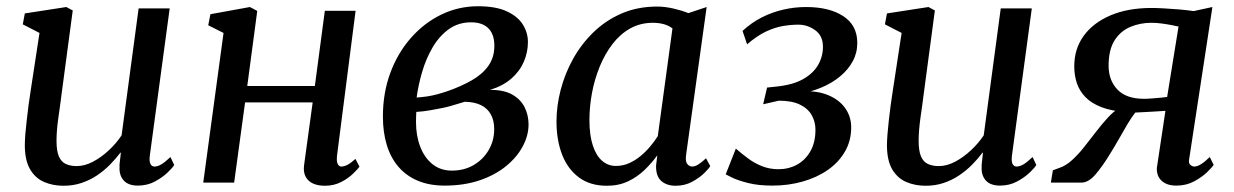

<svg xmlns="http://www.w3.org/2000/svg" viewBox="-20 -585 3954 615"><path d="M183.5 10Q149.5 10 121.5 -2Q93.5 -14 76.8 -42Q60 -70 59.5 -118Q59.5 -135 61.2 -156.2Q63 -177.5 65.8 -201.2Q68.5 -225 71.5 -248.5Q74.5 -272 78 -293L106.5 -479.5L53 -507L59.5 -542L192.5 -562.5L213 -551.5L178 -289.5Q175.5 -268.5 172.5 -247.5Q169.5 -226.5 166.8 -206.8Q164 -187 162.5 -168.5Q161 -150 161 -134Q161 -102 168.5 -84.2Q176 -66.5 190.8 -59.8Q205.5 -53 225.5 -53Q251.5 -53 278.2 -67.2Q305 -81.5 329 -104Q353 -126.5 369.5 -151.5L424 -558H523.5L460 -87.5Q457.5 -69 461.8 -60.2Q466 -51.5 475 -51.5Q484.5 -51.5 496.2 -58.2Q508 -65 526 -82L538 -56.5Q533.5 -48.5 517.2 -32.8Q501 -17 476.5 -3.8Q452 9.5 421.5 9.5Q390.5 9.5 375.8 -7.5Q361 -24.5 363 -52Q362.5 -54.5 363 -59.2Q363.5 -64 364.2 -70.5Q365 -77 365.8 -83.5Q366.5 -90 367 -95.5L366 -96.5Q351 -76.5 332.2 -57.5Q313.5 -38.5 290.8 -23.2Q268 -8 241.2 1Q214.5 10 183.5 10Z M1059.5 -86.5Q1057.5 -68 1061.8 -59.8Q1066 -51.5 1073 -51.5Q1082 -51.5 1092.5 -56.8Q1103 -62 1118.5 -76L1131.5 -51Q1126.5 -44 1111.2 -29Q1096 -14 1072.8 -2Q1049.5 10 1020.5 10Q999 10 983 3Q967 -4 959 -19Q951 -34 954 -56L981.5 -257H765L730 0H631L696 -479.5L647 -504L654 -539.5L780.5 -562.5L804 -550L772 -309.5H988.5L1020.5 -550.5H1119Z M1404.5 9.5Q1355.5 9.5 1318.5 -6Q1281.5 -21.5 1256.5 -50.5Q1231.5 -79.5 1219 -120.2Q1206.5 -161 1206.5 -212Q1206.5 -288 1230.5 -352.2Q1254.5 -416.5 1296.8 -464.2Q1339 -512 1394 -538.5Q1449 -565 1511 -565Q1568.5 -565 1603.8 -548.5Q1639 -532 1655 -506Q1671 -480 1671 -450.5Q1671 -418 1658 -387.5Q1645 -357 1618.2 -333.5Q1591.5 -310 1549.5 -297Q1593.5 -297.5 1620.5 -282.2Q1647.5 -267 1660.2 -241.8Q1673 -216.5 1673 -186.5Q1673 -150.5 1654.2 -115.8Q1635.5 -81 1600.5 -52.5Q1565.5 -24 1515.8 -7.2Q1466 9.5 1404.5 9.5ZM1427.5 -38.5Q1466.5 -38.5 1497 -56.2Q1527.5 -74 1545.2 -104.2Q1563 -134.5 1563 -171.5Q1563 -199 1552.2 -218.5Q1541.5 -238 1520.8 -248.2Q1500 -258.5 1468.5 -259Q1461.5 -257 1450.2 -253.5Q1439 -250 1425.2 -246Q1411.5 -242 1396.5 -239Q1379 -235.5 1358.2 -231.8Q1337.5 -228 1313.5 -226.5Q1313 -218.5 1312.8 -210.2Q1312.5 -202 1312.5 -194Q1312.5 -150.5 1326 -115.2Q1339.5 -80 1365.2 -59.2Q1391 -38.5 1427.5 -38.5ZM1314.5 -272.5Q1333 -274 1348.5 -276.2Q1364 -278.5 1379.8 -282.8Q1395.5 -287 1413.5 -293Q1457.5 -308.5 1491.2 -327.8Q1525 -347 1544.2 -374Q1563.5 -401 1563.5 -438Q1563.5 -475.5 1544.2 -494.5Q1525 -513.5 1489 -513.5Q1448.5 -513.5 1418 -491.8Q1387.5 -470 1366.2 -434Q1345 -398 1332.5 -355.8Q1320 -313.5 1314.5 -272.5Z M2178 -91.5Q2174.5 -68.5 2181.2 -60Q2188 -51.5 2197 -51.5Q2206 -51.5 2216.5 -58Q2227 -64.5 2241.5 -78L2255 -53Q2251 -45.5 2235.8 -30.5Q2220.5 -15.5 2197 -2.8Q2173.5 10 2144 10Q2115.5 10 2098 -5.5Q2080.5 -21 2081.5 -55L2085.5 -87.5Q2068.5 -64 2045.5 -41.5Q2022.5 -19 1992.5 -4.5Q1962.5 10 1924 10Q1870 10 1834 -17Q1798 -44 1780.2 -90.5Q1762.5 -137 1762.5 -196Q1762.5 -245.5 1776 -297.5Q1789.5 -349.5 1816 -397Q1842.5 -444.5 1881.5 -482.2Q1920.5 -520 1971.5 -542Q2022.5 -564 2085.5 -564Q2109 -564 2136.5 -557.8Q2164 -551.5 2185 -543L2243.5 -562.5ZM2134 -494Q2121.5 -503.5 2105.5 -507.8Q2089.5 -512 2071.5 -512Q2031 -512 1998.5 -493.8Q1966 -475.5 1941.8 -443.8Q1917.5 -412 1901 -371.8Q1884.5 -331.5 1876.2 -287.2Q1868 -243 1868 -200.5Q1868 -152 1878.8 -119.2Q1889.5 -86.5 1908.5 -70Q1927.5 -53.5 1952.5 -53.5Q1975.5 -53.5 1995.5 -62.5Q2015.5 -71.5 2032.5 -85.8Q2049.5 -100 2063.2 -116.5Q2077 -133 2087 -149Z M2454.5 9.5Q2409.5 9.5 2377.5 1.5Q2345.5 -6.5 2327 -15.2Q2308.5 -24 2304.5 -26.5L2337 -109Q2356.5 -92 2377.2 -76.8Q2398 -61.5 2422 -52.2Q2446 -43 2473.5 -43Q2506 -43 2532.8 -57.5Q2559.5 -72 2575.8 -100.5Q2592 -129 2592 -169.5Q2592 -195 2580 -216.2Q2568 -237.5 2542.2 -250Q2516.5 -262.5 2474.5 -262.5L2424.5 -251L2437 -304.5L2469.5 -308Q2521 -313.5 2553.2 -332Q2585.5 -350.5 2600.8 -377.5Q2616 -404.5 2616 -435Q2616 -470.5 2591.2 -488.2Q2566.5 -506 2537.5 -506Q2513 -506 2487.2 -501.5Q2461.5 -497 2433.2 -483.8Q2405 -470.5 2373 -443L2358.5 -486Q2387 -512.5 2420 -529.2Q2453 -546 2489 -554.2Q2525 -562.5 2562 -562.5Q2636.5 -562.5 2681.2 -533.2Q2726 -504 2726 -447.5Q2726 -415.5 2711.5 -388.8Q2697 -362 2671.2 -340.5Q2645.5 -319 2610.8 -304.5Q2576 -290 2536 -283L2532.5 -291Q2586.5 -297 2625.5 -283Q2664.5 -269 2685.5 -241Q2706.5 -213 2706.5 -177Q2706.5 -134 2686.5 -99.5Q2666.5 -65 2631.8 -40.8Q2597 -16.5 2551.2 -3.5Q2505.5 9.5 2454.5 9.5Z M2945 10Q2911 10 2883 -2Q2855 -14 2838.2 -42Q2821.5 -70 2821 -118Q2821 -135 2822.8 -156.2Q2824.5 -177.5 2827.2 -201.2Q2830 -225 2833 -248.5Q2836 -272 2839.5 -293L2868 -479.5L2814.5 -507L2821 -542L2954 -562.5L2974.5 -551.5L2939.5 -289.5Q2937 -268.5 2934 -247.5Q2931 -226.5 2928.2 -206.8Q2925.5 -187 2924 -168.5Q2922.5 -150 2922.5 -134Q2922.5 -102 2930 -84.2Q2937.5 -66.5 2952.2 -59.8Q2967 -53 2987 -53Q3013 -53 3039.8 -67.2Q3066.5 -81.5 3090.5 -104Q3114.5 -126.5 3131 -151.5L3185.5 -558H3285L3221.5 -87.5Q3219 -69 3223.2 -60.2Q3227.5 -51.5 3236.5 -51.5Q3246 -51.5 3257.8 -58.2Q3269.5 -65 3287.5 -82L3299.5 -56.5Q3295 -48.5 3278.8 -32.8Q3262.5 -17 3238 -3.8Q3213.5 9.5 3183 9.5Q3152 9.5 3137.2 -7.5Q3122.5 -24.5 3124.5 -52Q3124 -54.5 3124.5 -59.2Q3125 -64 3125.8 -70.5Q3126.5 -77 3127.2 -83.5Q3128 -90 3128.5 -95.5L3127.5 -96.5Q3112.5 -76.5 3093.8 -57.5Q3075 -38.5 3052.2 -23.2Q3029.5 -8 3002.8 1Q2976 10 2945 10Z M3855 -82 3867.5 -57Q3863 -49.5 3846.5 -33.5Q3830 -17.5 3804.8 -4Q3779.5 9.5 3748 9.5Q3717.5 9.5 3701 -5.8Q3684.5 -21 3685.5 -47L3713 -230Q3700 -229 3682.5 -228Q3665 -227 3647.2 -226Q3629.5 -225 3616.5 -224.5Q3604.5 -209.5 3591.8 -188Q3579 -166.5 3564.8 -141.2Q3550.5 -116 3534 -89.5Q3511.5 -52.5 3489 -26.2Q3466.5 0 3443.5 0H3346L3352.5 -39.5L3374 -47.5Q3394.5 -54.5 3413.8 -72Q3433 -89.5 3451.8 -113Q3470.5 -136.5 3489.2 -161Q3508 -185.5 3527.2 -206.8Q3546.5 -228 3567 -240.5L3586.5 -226Q3539.5 -229.5 3507.5 -242Q3475.5 -254.5 3456.5 -274.2Q3437.5 -294 3429.2 -319Q3421 -344 3421 -372.5Q3421 -428.5 3451.2 -470.2Q3481.5 -512 3537.2 -535.8Q3593 -559.5 3669 -559.5Q3684.5 -559.5 3708 -558.2Q3731.5 -557 3757 -554.8Q3782.5 -552.5 3803.5 -549.5L3863.5 -562.5L3789 -75Q3786.5 -62 3793 -56.8Q3799.5 -51.5 3805 -51.5Q3815 -51.5 3827 -59Q3839 -66.5 3855 -82ZM3718.5 -274.5 3755 -500Q3748.5 -501.5 3733.2 -504.5Q3718 -507.5 3700.5 -509.8Q3683 -512 3668 -512Q3632 -512 3600.5 -498.8Q3569 -485.5 3550 -455.5Q3531 -425.5 3531 -374.5Q3531 -328 3559.2 -298.2Q3587.5 -268.5 3644.5 -268.5Q3656 -268.5 3671.2 -269.8Q3686.5 -271 3699.8 -272.2Q3713 -273.5 3718.5 -274.5Z"/></svg>

Font: Merriweather 28pt
Style: Italic
Weight: 400
Italic angle: -7.8°
Version: Version 2.101